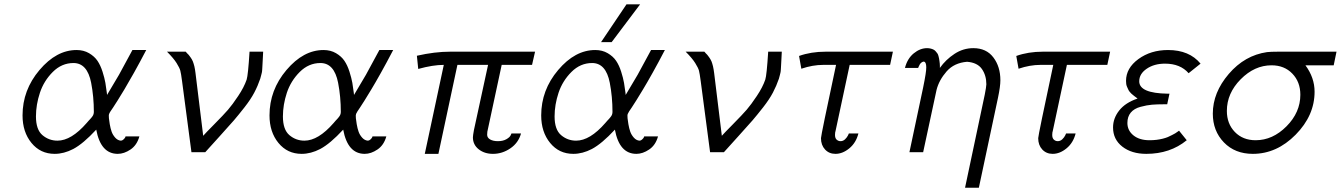

<svg xmlns="http://www.w3.org/2000/svg" viewBox="-20 -715 6299 902"><path d="M85.9 -172.9Q85.9 -292 165.5 -386Q245.1 -480 339.8 -480Q373 -480 398.4 -465.1Q423.8 -450.2 438 -429.2Q452.1 -408.2 461.7 -378.2Q471.2 -348.1 475.1 -325.7Q479 -303.2 481.9 -278.8Q482.9 -272 482.9 -269L539.1 -363.8L602.1 -480H667Q636.2 -420.9 609.1 -372.6Q582 -324.2 564.5 -295.2Q546.9 -266.1 533 -243.7Q519 -221.2 511.5 -210.2Q503.9 -199.2 499 -191.7Q494.1 -184.1 492.7 -179.9Q491.2 -175.8 491.2 -171.9Q491.2 -167 491.7 -159.4Q492.2 -151.9 495.6 -131.8Q499 -111.8 504.4 -96.4Q509.8 -81.1 521.5 -68.1Q533.2 -55.2 547.9 -54.2Q553.7 -54.2 559.3 -59.1Q564.9 -64 567.9 -68.8L569.8 -74.2H634.8Q623.5 -33.2 593.3 -12.7Q563 7.8 533.2 7.8Q453.1 7.8 432.1 -106Q371.1 -40 324.2 -15.1Q280.3 7.8 236.8 7.8Q169.9 7.8 127.9 -43.5Q85.9 -94.7 85.9 -172.9ZM148.9 -168Q148.9 -106 179.4 -80.1Q210 -54.2 250 -54.2Q314.9 -54.2 387.2 -137.2Q391.1 -142.1 396.5 -147.9Q401.9 -153.8 404.5 -156.5Q407.2 -159.2 410.2 -163.1Q413.1 -167 414.6 -168.9Q416 -170.9 417.5 -173.8Q418.9 -176.8 419.4 -179Q419.9 -181.2 420.4 -183.6Q420.9 -186 420.9 -189Q420.9 -260.7 408.2 -326.2Q390.1 -418.9 325.2 -418.9Q270 -418.9 228 -377Q186 -335 167.5 -279.1Q148.9 -223.1 148.9 -168Z M764.6 -472.2H852.5Q853.5 -470.2 859.1 -464.6Q864.7 -459 866.2 -457.5Q867.7 -456.1 871.6 -450.4Q875.5 -444.8 877 -442.9Q878.4 -440.9 881.6 -435.5Q884.8 -430.2 886.2 -426Q887.7 -421.9 889.6 -416Q891.6 -410.2 893.1 -403.6Q894.5 -397 896 -388.9Q897.5 -380.9 898.4 -372.1L934.6 -77.1Q944.3 -88.4 987.5 -132.1Q1030.8 -175.8 1051.3 -199.5Q1071.8 -223.1 1099.1 -264.2Q1126.5 -305.2 1138.7 -340.8Q1145.5 -361.8 1152.3 -472.2H1216.3Q1215.3 -456.1 1214.4 -435.1Q1213.4 -414.1 1212.9 -407Q1212.4 -399.9 1211.9 -389.4Q1211.4 -378.9 1210 -373.5Q1208.5 -368.2 1207 -361.6Q1205.6 -355 1202.6 -345.2Q1191.4 -312 1174.6 -280Q1157.7 -248 1128.7 -210.9Q1099.6 -173.8 1079.1 -149.9Q1058.6 -126 1012.5 -75.4Q966.3 -24.9 944.3 0H879.4L835.4 -333Q830.6 -370.1 827.1 -383.1Q823.7 -396 809.6 -418.7Q795.4 -441.4 764.6 -472.2Z M1246.1 -172.9Q1246.1 -292 1325.7 -386Q1405.3 -480 1500 -480Q1533.2 -480 1558.6 -465.1Q1584 -450.2 1598.1 -429.2Q1612.3 -408.2 1621.8 -378.2Q1631.3 -348.1 1635.3 -325.7Q1639.2 -303.2 1642.1 -278.8Q1643.1 -272 1643.1 -269L1699.2 -363.8L1762.2 -480H1827.1Q1796.4 -420.9 1769.3 -372.6Q1742.2 -324.2 1724.6 -295.2Q1707 -266.1 1693.1 -243.7Q1679.2 -221.2 1671.6 -210.2Q1664.1 -199.2 1659.2 -191.7Q1654.3 -184.1 1652.8 -179.9Q1651.4 -175.8 1651.4 -171.9Q1651.4 -167 1651.9 -159.4Q1652.3 -151.9 1655.8 -131.8Q1659.2 -111.8 1664.6 -96.4Q1669.9 -81.1 1681.6 -68.1Q1693.4 -55.2 1708 -54.2Q1713.9 -54.2 1719.5 -59.1Q1725.1 -64 1728 -68.8L1730 -74.2H1794.9Q1783.7 -33.2 1753.4 -12.7Q1723.1 7.8 1693.4 7.8Q1613.3 7.8 1592.3 -106Q1531.2 -40 1484.4 -15.1Q1440.4 7.8 1397 7.8Q1330.1 7.8 1288.1 -43.5Q1246.1 -94.7 1246.1 -172.9ZM1309.1 -168Q1309.1 -106 1339.6 -80.1Q1370.1 -54.2 1410.2 -54.2Q1475.1 -54.2 1547.4 -137.2Q1551.3 -142.1 1556.6 -147.9Q1562 -153.8 1564.7 -156.5Q1567.4 -159.2 1570.3 -163.1Q1573.2 -167 1574.7 -168.9Q1576.2 -170.9 1577.6 -173.8Q1579.1 -176.8 1579.6 -179Q1580.1 -181.2 1580.6 -183.6Q1581.1 -186 1581.1 -189Q1581.1 -260.7 1568.4 -326.2Q1550.3 -418.9 1485.4 -418.9Q1430.2 -418.9 1388.2 -377Q1346.2 -335 1327.6 -279.1Q1309.1 -223.1 1309.1 -168Z M1938.5 -453.1Q2022.5 -472.2 2094.7 -472.2H2493.7L2479.5 -410.2H2336.9L2269.5 -96.2Q2268.6 -90.3 2268.6 -82Q2268.6 -67.9 2282.7 -59.8Q2296.9 -51.8 2318.8 -51.8Q2342.8 -51.8 2358.6 -60.8Q2374.5 -69.8 2378.9 -79.1L2382.8 -87.9H2427.7Q2415.5 -43.9 2377.7 -18.1Q2339.8 7.8 2295.9 7.8Q2255.9 7.8 2228.8 -13.7Q2201.7 -35.2 2201.7 -69.8Q2201.7 -77.6 2206.5 -104L2272.9 -410.2H2128.9L2039.6 7.8H1975.6L2064.9 -410.2Q2014.2 -410.2 1944.8 -391.1Z M2522.5 -172.9Q2522.5 -292 2602.1 -386Q2681.6 -480 2776.4 -480Q2809.6 -480 2835 -465.1Q2860.4 -450.2 2874.5 -429.2Q2888.7 -408.2 2898.2 -378.2Q2907.7 -348.1 2911.6 -325.7Q2915.5 -303.2 2918.5 -278.8Q2919.4 -272 2919.4 -269L2975.6 -363.8L3038.6 -480H3103.5Q3072.8 -420.9 3045.7 -372.6Q3018.6 -324.2 3001 -295.2Q2983.4 -266.1 2969.5 -243.7Q2955.6 -221.2 2948 -210.2Q2940.4 -199.2 2935.5 -191.7Q2930.7 -184.1 2929.2 -179.9Q2927.7 -175.8 2927.7 -171.9Q2927.7 -167 2928.2 -159.4Q2928.7 -151.9 2932.1 -131.8Q2935.5 -111.8 2940.9 -96.4Q2946.3 -81.1 2958 -68.1Q2969.7 -55.2 2984.4 -54.2Q2990.2 -54.2 2995.8 -59.1Q3001.5 -64 3004.4 -68.8L3006.3 -74.2H3071.3Q3060.1 -33.2 3029.8 -12.7Q2999.5 7.8 2969.7 7.8Q2889.6 7.8 2868.7 -106Q2807.6 -40 2760.7 -15.1Q2716.8 7.8 2673.3 7.8Q2606.4 7.8 2564.5 -43.5Q2522.5 -94.7 2522.5 -172.9ZM2585.4 -168Q2585.4 -106 2616 -80.1Q2646.5 -54.2 2686.5 -54.2Q2751.5 -54.2 2823.7 -137.2Q2827.6 -142.1 2833 -147.9Q2838.4 -153.8 2841.1 -156.5Q2843.8 -159.2 2846.7 -163.1Q2849.6 -167 2851.1 -168.9Q2852.5 -170.9 2854 -173.8Q2855.5 -176.8 2856 -179Q2856.4 -181.2 2856.9 -183.6Q2857.4 -186 2857.4 -189Q2857.4 -260.7 2844.7 -326.2Q2826.7 -418.9 2761.7 -418.9Q2706.5 -418.9 2664.6 -377Q2622.6 -335 2604 -279.1Q2585.4 -223.1 2585.4 -168ZM2803.7 -517.1 2923.3 -694.8H2987.3L2853.5 -517.1Z M3201.2 -472.2H3289.1Q3290 -470.2 3295.7 -464.6Q3301.3 -459 3302.7 -457.5Q3304.2 -456.1 3308.1 -450.4Q3312 -444.8 3313.5 -442.9Q3314.9 -440.9 3318.1 -435.5Q3321.3 -430.2 3322.8 -426Q3324.2 -421.9 3326.2 -416Q3328.1 -410.2 3329.6 -403.6Q3331.1 -397 3332.5 -388.9Q3334 -380.9 3335 -372.1L3371.1 -77.1Q3380.9 -88.4 3424.1 -132.1Q3467.3 -175.8 3487.8 -199.5Q3508.3 -223.1 3535.6 -264.2Q3563 -305.2 3575.2 -340.8Q3582 -361.8 3588.9 -472.2H3652.8Q3651.9 -456.1 3650.9 -435.1Q3649.9 -414.1 3649.4 -407Q3648.9 -399.9 3648.4 -389.4Q3647.9 -378.9 3646.5 -373.5Q3645 -368.2 3643.6 -361.6Q3642.1 -355 3639.2 -345.2Q3627.9 -312 3611.1 -280Q3594.2 -248 3565.2 -210.9Q3536.1 -173.8 3515.6 -149.9Q3495.1 -126 3449 -75.4Q3402.8 -24.9 3380.9 0H3315.9L3272 -333Q3267.1 -370.1 3263.7 -383.1Q3260.3 -396 3246.1 -418.7Q3231.9 -441.4 3201.2 -472.2Z M3733.9 -452.1Q3790 -472.2 3858.9 -472.2H4174.8L4161.6 -410.2H3971.7L3904.8 -97.2Q3904.8 -97.2 3903.8 -94.2Q3903.8 -92.3 3903.3 -88.6Q3902.8 -85 3902.8 -81.1Q3902.8 -65.9 3910.6 -58.8Q3918.5 -51.8 3928.7 -51.8Q3940.9 -51.8 3950.2 -60.8Q3959.5 -69.8 3963.9 -79.1L3967.8 -87.9H4012.7Q4001.5 -43.9 3970 -18.1Q3938.5 7.8 3904.8 7.8Q3875 7.8 3856 -12.7Q3836.9 -33.2 3836.9 -65.9Q3836.9 -79.1 3907.7 -410.2H3847.7Q3797.9 -410.2 3744.6 -392.1Z M4231.4 -396Q4242.7 -439.9 4272.7 -464.4Q4302.7 -488.8 4335.4 -488.8Q4344.2 -488.8 4352.1 -486.8Q4359.9 -484.9 4365.7 -481.9Q4371.6 -479 4376.2 -473.4Q4380.9 -467.8 4383.8 -463.9Q4386.7 -460 4388.7 -452.4Q4390.6 -444.8 4391.6 -440.4Q4392.6 -436 4393.6 -427.5Q4394.5 -418.9 4395 -416Q4395.5 -413.1 4395.5 -405Q4395.5 -397 4395.5 -396Q4423.3 -435.1 4464.1 -461.9Q4504.9 -488.8 4552.7 -488.8Q4613.8 -488.8 4646.7 -445.3Q4679.7 -401.9 4679.7 -337.9Q4679.7 -309.1 4668.5 -255.9L4578.6 167H4513.7L4606.4 -271Q4613.3 -306.2 4613.8 -318.8Q4613.8 -360.8 4592.8 -390.9Q4571.8 -420.9 4523.4 -424.8Q4462.4 -419.9 4427 -379.4Q4391.6 -338.9 4379.9 -293L4316.9 0H4252.4L4316.9 -304.2Q4332 -377.4 4331.5 -398.9Q4331.5 -423.8 4319.8 -425.8Q4313 -424.8 4307.9 -420.4Q4302.7 -416 4300.3 -410.9Q4297.9 -405.8 4295.4 -400.9L4293.5 -396Z M4754.4 -452.1Q4810.5 -472.2 4879.4 -472.2H5195.3L5182.1 -410.2H4992.2L4925.3 -97.2Q4925.3 -97.2 4924.3 -94.2Q4924.3 -92.3 4923.8 -88.6Q4923.3 -85 4923.3 -81.1Q4923.3 -65.9 4931.2 -58.8Q4939 -51.8 4949.2 -51.8Q4961.4 -51.8 4970.7 -60.8Q4980 -69.8 4984.4 -79.1L4988.3 -87.9H5033.2Q5022 -43.9 4990.5 -18.1Q4959 7.8 4925.3 7.8Q4895.5 7.8 4876.5 -12.7Q4857.4 -33.2 4857.4 -65.9Q4857.4 -79.1 4928.2 -410.2H4868.2Q4818.4 -410.2 4765.1 -392.1Z M5209 -116.2Q5209 -159.2 5238 -196Q5267.1 -232.9 5324.2 -252Q5323.2 -252.9 5317.6 -257.1Q5312 -261.2 5310.1 -262.7Q5308.1 -264.2 5302.7 -268.6Q5297.4 -272.9 5294.2 -275.9Q5291 -278.8 5286.6 -284.4Q5282.2 -290 5280.3 -294.9Q5278.3 -299.8 5275.1 -306.4Q5272 -313 5271 -320.1Q5270 -327.1 5270 -335Q5270 -395 5328.1 -437.5Q5386.2 -480 5467.3 -480Q5567.4 -480 5620.1 -416L5564 -371.1Q5524.9 -416 5453.1 -416Q5402.3 -416 5367.2 -392.1Q5332 -368.2 5332 -333Q5332 -276.9 5465.3 -274.9Q5471.2 -274.9 5474.1 -274.9L5463.4 -225.1H5448.2Q5415 -225.1 5391.6 -223.1Q5368.2 -221.2 5338.1 -213.1Q5308.1 -205.1 5292.2 -186Q5276.4 -167 5276.4 -137.2Q5276.4 -102.1 5304.7 -79.1Q5333 -56.2 5380.4 -56.2Q5397.5 -56.2 5413.3 -58.1Q5429.2 -60.1 5442.6 -63.5Q5456.1 -66.9 5466.1 -71Q5476.1 -75.2 5486.1 -80.6Q5496.1 -85.9 5500.7 -88.4Q5505.4 -90.8 5512.2 -96.2L5519 -101.1L5555.2 -56.2Q5477.1 7.8 5365.2 7.8Q5296.4 7.8 5252.7 -26.1Q5209 -60.1 5209 -116.2Z M5677.7 -181.2Q5677.7 -280.3 5752.7 -367.7Q5827.6 -455.1 5932.6 -470.2Q5949.7 -472.2 5983.9 -472.2H6258.8L6245.6 -408.2H6112.8Q6155.8 -350.1 6155.8 -284.2Q6155.8 -172.4 6066.9 -82.3Q5978 7.8 5865.7 7.8Q5781.7 7.8 5729.7 -46.1Q5677.7 -100.1 5677.7 -181.2ZM5743.7 -193.8Q5743.7 -133.8 5781.2 -95Q5818.8 -56.2 5878.9 -56.2Q5959 -56.2 6023.9 -121.6Q6088.9 -187 6088.9 -270Q6088.9 -330.1 6051.3 -369.1Q6013.7 -408.2 5953.6 -408.2Q5873.5 -408.2 5808.6 -342.5Q5743.7 -276.9 5743.7 -193.8Z"/></svg>

Font: CMU Bright
Style: Oblique
Weight: 500
Italic angle: -12°
Version: Version 0.7.0